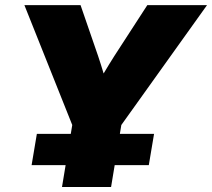

<svg xmlns="http://www.w3.org/2000/svg" viewBox="-20 -748 848 768"><path d="M228 0 269 -248 77.6 -727.5H302.2L372.6 -523.4Q378.4 -506.3 383.8 -489Q389.2 -471.7 394.5 -454.1Q404.8 -471.7 415.5 -489Q426.3 -506.3 437 -523.4L569.3 -727.5H808.1L465.3 -248L424.3 0ZM106.4 -87.4 127.4 -212.4H596.2L575.2 -87.4Z"/></svg>

Font: Inter Display Black
Style: Italic
Weight: 900
Italic angle: -9.39999°
Designer: Rasmus Andersson
Foundry: rsms
Version: Version 4.000;git-a52131595